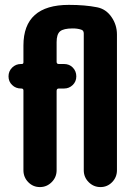

<svg xmlns="http://www.w3.org/2000/svg" viewBox="-20 -760 540 780"><path d="M374 -730.5Q410.2 -723.6 432.6 -691.4Q455.1 -659.2 455.1 -620.1V-68.4Q455.1 -40 435.5 -20Q416 0 388.2 0Q360.4 0 340.3 -20Q320.3 -40 320.3 -68.4V-624Q320.3 -636.7 309.6 -639.6Q294.9 -644.5 275.4 -644.5Q238.3 -644.5 224.1 -632.8Q210 -621.1 210 -588.9V-508.8Q210 -500 218.8 -500H240.2Q261.7 -500 275.9 -485.4Q290 -470.7 290 -449.7Q290 -428.7 275.4 -414.6Q260.7 -400.4 240.2 -400.4H218.8Q210 -400.4 210 -390.6V-68.4Q210 -40 189.9 -20Q169.9 0 142.1 0Q114.3 0 94.7 -20Q75.2 -40 75.2 -68.4V-392.6Q75.2 -399.4 68.4 -400.4H65.4Q43.9 -400.4 29.3 -414.6Q14.6 -428.7 14.6 -449.7Q14.6 -470.7 29.3 -485.4Q43.9 -500 65.4 -500H68.4Q75.2 -500 75.2 -506.8V-575.2Q75.2 -740.2 259.8 -740.2Q325.2 -740.2 374 -730.5Z"/></svg>

Font: Rounded-X Mgen+ 1mn bold
Style: Bold
Weight: 700
Designer: [Source Han Sans]
Ryoko NISHIZUKA  (kana & ideographs); Paul D. Hunt (Latin, Greek & Cyrillic); Wenlong ZHANG  (bopomofo
Version: Version 1.059.20150602